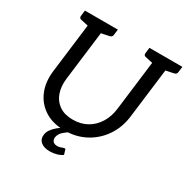

<svg xmlns="http://www.w3.org/2000/svg" viewBox="-196 -884 1188 1222"><g transform="rotate(30 398.0 -273.0)"><path d="M349 9Q262 9 202.5 -29Q143 -67 115.5 -132.5Q88 -198 98 -281L152 -717H249L195 -282Q188 -223 204.5 -176.5Q221 -130 260 -103.5Q299 -77 359 -77Q419 -77 464 -103Q509 -129 537 -175Q565 -221 572 -281L626 -717H723L669 -281Q659 -196 615 -130.5Q571 -65 502.5 -28Q434 9 349 9ZM182 -717 161 -639 88 -655Q80 -657 77 -662Q74 -667 75 -676L80 -717ZM322 -717 317 -676Q316 -667 311.5 -662Q307 -657 298 -655L221 -639L220 -717ZM656 -717 635 -639 562 -655Q554 -657 551 -662Q548 -667 549 -676L554 -717ZM796 -717 791 -676Q790 -667 785.5 -662Q781 -657 772 -655L695 -639L694 -717ZM406 106Q413 106 414 112L424 145Q408 157 383.5 164Q359 171 334 171Q290 171 267 151.5Q244 132 248 99Q250 78 264 58.5Q278 39 298.5 22Q319 5 342 -7L387 0Q365 12 343.5 31.5Q322 51 318 77Q316 96 326.5 107Q337 118 358 118Q368 118 378 115Q388 112 395.5 109Q403 106 406 106Z"/></g></svg>

Font: Aleo
Style: Italic
Weight: 400
Italic angle: -7°
Designer: Alessio Laiso
Foundry: Alessio Laiso
Version: Version 2.001;gftools[0.9.29]